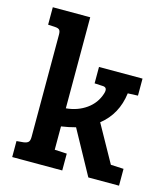

<svg xmlns="http://www.w3.org/2000/svg" viewBox="-107 -797 771 882"><g transform="rotate(15 278.0 -356.5)"><path d="M95 -112V-599Q95 -615 89.5 -621Q84 -627 70 -628L35 -630V-713H213V-280Q268 -285 309 -314Q350 -343 365 -390Q376 -423 349 -423L311 -425V-503H518V-422L470 -420Q457 -318 382 -259L480 -83L541 -80V0H395L281 -208Q248 -199 213 -194V-83H214L271 -80V0H33V-76L66 -79Q81 -81 88 -87.5Q95 -94 95 -112Z"/></g></svg>

Font: Bree Serif
Style: Regular
Weight: 400
Designer: Veronika Burian, Jos Scaglione
Foundry: TypeTogether
Version: Version 1.001